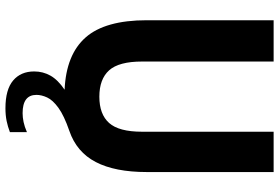

<svg xmlns="http://www.w3.org/2000/svg" viewBox="-176 -604 1001 688"><g transform="rotate(90 324.0 -259.5)"><path d="M367.5 221Q300.5 221 268 193.5Q235.5 166 235.5 118Q235.5 86.5 250.5 59.8Q265.5 33 301 9Q175 3.5 113.5 -66.5Q52 -136.5 52 -285.5V-740H200V-268.5Q200 -185.5 231.5 -150.5Q263 -115.5 326 -115.5Q389 -115.5 420.2 -150.5Q451.5 -185.5 451.5 -268.5V-740H596V-285.5Q596 -171.5 560.2 -102.8Q524.5 -34 448.5 -8Q393.5 11 365.8 31.2Q338 51.5 328.8 71.5Q319.5 91.5 319.5 110Q319.5 159.5 385 159.5Q400 159.5 416.8 156Q433.5 152.5 453 144V205Q433.5 212.5 412.8 216.8Q392 221 367.5 221Z"/></g></svg>

Font: Encode Sans Condensed Condensed
Style: Bold
Weight: 700
Width: 3
Designer: Multiple Designers
Foundry: Impallari Type
Version: Version 3.000; ttfautohint (v1.8.3) -l 8 -r 50 -G 200 -x 14 